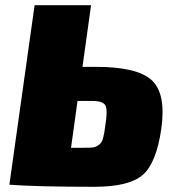

<svg xmlns="http://www.w3.org/2000/svg" viewBox="-20 -710 671 738"><path d="M297 -453H350Q508 -453 563.5 -401.5Q619 -350 600 -215Q581 -83 528.5 -37.5Q476 8 342 8Q122 8 16 0L113 -690H330ZM253 -142H299Q326 -142 336 -143Q346 -144 358.5 -152Q371 -160 376 -178Q381 -196 385 -229Q394 -284 386 -303Q378 -322 334 -322H278Z"/></svg>

Font: Exo 2.0 Black
Style: Italic
Weight: 900
Italic angle: -8°
Designer: Natanael Gama
Version: Version 1.001;PS 001.001;hotconv 1.0.70;makeotf.lib2.5.58329